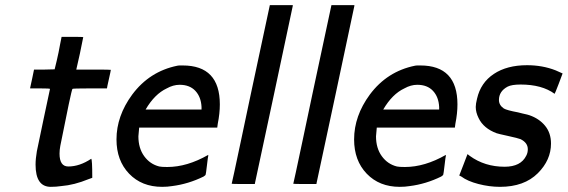

<svg xmlns="http://www.w3.org/2000/svg" viewBox="-20 -714 2203 745"><path d="M177 11Q118 11 118 -75Q118 -98 123 -127Q125 -137 149 -251.5Q173 -366 174 -369Q174 -371 135 -371H97V-373L105 -410L112 -444H152L192 -445L200 -478Q208 -512 213 -541L219 -571H261Q303 -571 303 -570Q303 -569 290 -506L276 -444H343Q410 -444 410 -443Q410 -440 402.5 -407Q395 -374 395 -371H328Q261 -371 261 -369Q256 -360 214 -148Q211 -132 211 -118Q211 -68 245 -68Q289 -68 334 -98Q338 -94 338 -28V-24L324 -19Q268 4 218 8Q198 11 177 11Z M689 -460Q833 -460 833 -309Q833 -274 825 -234L823 -219H520Q517 -186 517 -185Q517 -139 539.5 -108Q562 -77 598 -68Q607 -66 629 -66Q706 -66 788 -113V-109Q787 -107 783 -72.5Q779 -38 778 -37Q778 -34 770 -29Q711 0 648 8Q630 11 609 11Q530 11 481 -40Q432 -91 432 -173Q432 -264 493 -347Q560 -437 668 -459Q672 -460 679 -460ZM762 -299Q760 -338 738 -361.5Q716 -385 677 -385Q652 -385 627 -371Q580 -349 545 -289H762Z M953 -348 1027 -694H1116V-691Q1116 -690 1043 -347.5Q970 -5 969 -2V0H924Q879 0 879 -1L889 -46Q898 -90 917 -177.5Q936 -265 953 -348Z M1192 -348 1266 -694H1355V-691Q1355 -690 1282 -347.5Q1209 -5 1208 -2V0H1163Q1118 0 1118 -1L1128 -46Q1137 -90 1156 -177.5Q1175 -265 1192 -348Z M1611 -460Q1755 -460 1755 -309Q1755 -274 1747 -234L1745 -219H1442Q1439 -186 1439 -185Q1439 -139 1461.5 -108Q1484 -77 1520 -68Q1529 -66 1551 -66Q1628 -66 1710 -113V-109Q1709 -107 1705 -72.5Q1701 -38 1700 -37Q1700 -34 1692 -29Q1633 0 1570 8Q1552 11 1531 11Q1452 11 1403 -40Q1354 -91 1354 -173Q1354 -264 1415 -347Q1482 -437 1590 -459Q1594 -460 1601 -460ZM1684 -299Q1682 -338 1660 -361.5Q1638 -385 1599 -385Q1574 -385 1549 -371Q1502 -349 1467 -289H1684Z M1831 -331Q1845 -393 1896 -427Q1947 -461 2025 -461Q2085 -461 2136 -441L2163 -429Q2163 -428 2148 -389Q2133 -350 2132 -350Q2083 -386 2000 -386Q1966 -386 1950 -378Q1916 -360 1916 -326Q1916 -306 1935 -293Q1947 -286 1990 -278Q1997 -276 2008 -273.5Q2019 -271 2025.5 -269.5Q2032 -268 2034 -267Q2072 -254 2095 -226Q2118 -198 2118 -157Q2118 -93 2067 -42Q2014 11 1920 11Q1879 11 1836.5 0Q1794 -11 1770 -29L1762 -33Q1764 -39 1778.5 -75.5Q1793 -112 1794 -116L1803 -109Q1861 -67 1938 -67Q2001 -67 2022 -110Q2028 -121 2028 -135Q2028 -160 2000 -174Q1990 -178 1951 -186.5Q1912 -195 1907 -197Q1856 -216 1837 -256Q1826 -278 1826 -299Q1826 -311 1831 -331Z"/></svg>

Font: MathJax_SansSerif
Style: Italic
Weight: 400
Version: Version 1.1